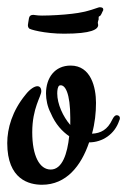

<svg xmlns="http://www.w3.org/2000/svg" viewBox="-37 -503 351 530"><path d="M103 -35C72 -35 52 -73 52 -138C52 -205 77 -237 77 -251C77 -260 73 -265 66 -265C59 -265 46 -258 33 -241C-3 -197 -17 -149 -17 -108C-17 -7 44 7 79 7C146 7 187 -45 209 -110C246 -110 280 -133 292 -170C293 -172 294 -174 294 -177C294 -182 290 -185 285 -185C281 -185 277 -181 273 -173C260 -145 241 -135 217 -134C225 -163 228 -192 228 -219C228 -262 214 -322 158 -322C114 -322 90 -288 90 -245C90 -228 94 -208 103 -191C116 -160 135 -140 154 -127C149 -79 135 -35 103 -35ZM157 -158C137 -181 121 -216 121 -245C121 -253 122 -264 127 -267C143 -272 157 -245 157 -178ZM248 -477C248 -481 245 -483 238 -483C233 -483 208 -470 162 -465C138 -462 102 -460 79 -460C64 -460 59 -462 55 -462C48 -462 44 -459 43 -453C42 -445 40 -437 40 -434C40 -430 41 -427 43 -425C43 -422 86 -410 140 -410C216 -410 234 -422 234 -434C234 -437 233 -437 233 -440C233 -441 234 -447 235 -448C236 -451 234 -457 237 -458C242 -459 244 -468 248 -475Z"/></svg>

Font: Engagement
Style: Regular
Weight: 400
Designer: Astigmatic (AOETI)
Foundry: Astigmatic (AOETI)
Version: Version 1.000